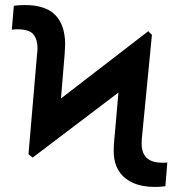

<svg xmlns="http://www.w3.org/2000/svg" viewBox="-20 -737 715 767"><path d="M93.8 -121.1 127.9 -518.6Q129.9 -536.1 129.9 -543.9L128.9 -559.6Q125 -591.8 106.7 -606Q88.4 -620.1 48.8 -620.1Q39.1 -620.1 27.3 -618.2L35.2 -713.9Q54.2 -716.8 79.1 -716.8Q155.3 -716.8 194.3 -683.1Q233.4 -649.4 239.3 -582Q240.2 -575.2 240.2 -559.6Q240.2 -548.8 238.3 -521.5L223.6 -343.8L572.3 -612.3L586.9 -597.7L548.8 -206.1Q545.9 -182.6 545.9 -165Q545.9 -150.4 546.9 -146.5Q550.8 -117.7 571 -102.3Q591.3 -86.9 627.9 -86.9Q643.6 -86.9 648.4 -87.9L640.6 6.8Q621.6 9.8 598.6 9.8Q547.4 9.8 511.2 -6.6Q475.1 -22.9 455.8 -52.5Q436.5 -82 434.6 -121.1Q433.1 -150.4 438.5 -200.2L453.1 -367.2L110.4 -107.4Z"/></svg>

Font: Pretendard Std SemiBold
Style: Regular
Weight: 600
Designer: Base glyphs from Inter by Rasmus Andersson; Hangeul glyphs from Noto Sans CJK(Source Han Sans) by Jang Soo-young and Kan
Foundry: Kil Hyung-jin
Version: Version 1.309